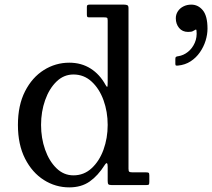

<svg xmlns="http://www.w3.org/2000/svg" viewBox="-20 -800 917 830"><path d="M157.5 -260Q157.5 -317 175 -366.8Q192.5 -416.5 224 -447.2Q255.5 -478 297.5 -478Q343 -478 376.2 -447.2Q409.5 -416.5 427.5 -366.8Q445.5 -317 445.5 -260Q445.5 -203 427.5 -153.2Q409.5 -103.5 376.2 -72.8Q343 -42 297.5 -42Q255.5 -42 224 -72.8Q192.5 -103.5 175 -153.2Q157.5 -203 157.5 -260ZM57.5 -260Q57.5 -175 88.2 -114.5Q119 -54 169.5 -22Q220 10 279.5 10Q331.5 10 367.5 -15.2Q403.5 -40.5 432.5 -86.5Q439.5 -97 442.5 -94.2Q445.5 -91.5 445.5 -78.5V-18Q445.5 -7 448.5 -3.5Q451.5 0 462.5 0H612.5Q621.5 0 623.5 -2.5Q625.5 -5 625.5 -14.5V-42Q625.5 -51.5 622.2 -53.2Q619 -55 609.5 -55H553Q542 -55 538.8 -57.5Q535.5 -60 535.5 -71V-765Q535.5 -775 530.5 -777.5Q525.5 -780 516 -780H367Q361.5 -780 358.5 -778.2Q355.5 -776.5 355.5 -770.5V-737.5Q355.5 -731 357 -728Q358.5 -725 364.5 -725H429.5Q439.5 -725 442.5 -723.2Q445.5 -721.5 445.5 -711.5V-446.5Q445.5 -426.5 443.8 -424.8Q442 -423 436.5 -432.5Q411.5 -478.5 371.5 -503.8Q331.5 -529 279.5 -529Q220 -529 169.5 -497.2Q119 -465.5 88.2 -405.2Q57.5 -345 57.5 -260ZM740 -721Q740 -696.5 754.2 -679.2Q768.5 -662 793 -662Q801 -662 806.8 -663Q812.5 -664 818.5 -668Q822.5 -670.5 825.8 -672Q829 -673.5 829.5 -667.5Q832.5 -639 822 -615Q811.5 -591 792.5 -575.8Q773.5 -560.5 750.5 -557Q745 -556.5 741.5 -554.5Q738 -552.5 738 -545.5V-524Q738 -517.5 741 -516.8Q744 -516 749.5 -516.5Q780.5 -519.5 804.2 -535Q828 -550.5 844.2 -574Q860.5 -597.5 868.8 -624.2Q877 -651 877 -676Q877 -731 856.8 -755.5Q836.5 -780 807 -780Q788 -780 772.8 -772.2Q757.5 -764.5 748.8 -751Q740 -737.5 740 -721Z"/></svg>

Font: Besley
Style: Regular
Weight: 400
Designer: Owen Earl
Foundry: indestructible type*
Version: Version 4.000